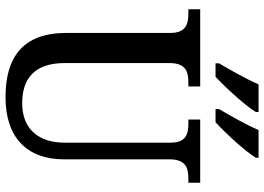

<svg xmlns="http://www.w3.org/2000/svg" viewBox="-154 -818 981 714"><g transform="rotate(90 337.0 -460.5)"><path d="M385 -784V-771H434C476 -809 546 -886 566 -921V-931H463C444 -886 412 -830 385 -784ZM215 -784V-771H265C306 -809 376 -886 396 -921V-931H293C274 -886 242 -830 215 -784ZM341 10C494 10 572 -73 572 -207V-599C572 -661 604 -670 645 -670H659V-714H424V-670H438C479 -670 510 -661 510 -603V-209C510 -115 461 -52 363 -52C275 -52 214 -95 214 -210V-599C214 -661 246 -670 287 -670H301V-714H14V-670H29C69 -670 102 -661 102 -603V-216C102 -53 194 10 341 10Z"/></g></svg>

Font: Noto Serif Lao SemiCondensed Medium
Style: Regular
Weight: 500
Width: 4
Designer: Monotype Design Team
Foundry: Monotype Imaging Inc.
Version: Version 2.003